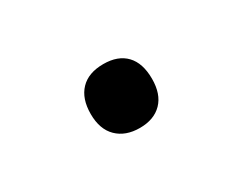

<svg xmlns="http://www.w3.org/2000/svg" viewBox="-38 -698 575 456"><g transform="rotate(-30 250.0 -469.5)"><path d="M251 -382Q212 -382 189 -404.5Q166 -427 166 -469Q166 -511 188 -534Q210 -557 251 -557Q291 -557 312.5 -534.5Q334 -512 334 -469Q334 -427 312 -404.5Q290 -382 251 -382Z"/></g></svg>

Font: Noto Sans Mono ExtraCondensed Black
Style: Regular
Weight: 900
Width: 2
Designer: Monotype Design Team
Foundry: Monotype Imaging Inc.
Version: Version 2.014